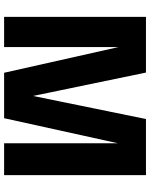

<svg xmlns="http://www.w3.org/2000/svg" viewBox="82 -812 730 934"><g transform="rotate(90 447.0 -345.0)"><path d="M334 0 179 -690H333L476 0ZM62 0V-690H209V0ZM418 0 559 -690H707L555 0ZM677 0V-690H832V0Z"/></g></svg>

Font: Radio Canada Big
Style: Bold
Weight: 700
Designer: Étienne Aubert Bonn
Foundry: Coppers and Brasses
Version: Version 1.001